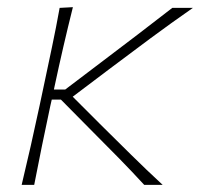

<svg xmlns="http://www.w3.org/2000/svg" viewBox="-20 -516 558 536"><path d="M40.5 0Q54 -56.5 65.8 -108.5Q77.5 -160.5 90.5 -221L101 -270.5Q114 -331.5 125.2 -385Q136.5 -438.5 146.5 -494L183.5 -496Q169.5 -440 157 -386Q144.5 -332 131.5 -271L130.5 -266H162L267.5 -346Q316.5 -383 365.2 -420.2Q414 -457.5 461 -494H518.5Q457.5 -451.5 399.8 -408.8Q342 -366 285 -323L183 -246L259 -170Q302 -127.5 345.2 -84.8Q388.5 -42 434 0H382.5Q348.5 -37 312.8 -73.5Q277 -110 240 -147L150 -238H124.5L120.5 -220.5Q107.5 -160 97 -108.2Q86.5 -56.5 75.5 0Z"/></svg>

Font: Commissioner Flair Thin
Style: Italic
Weight: 100
Italic angle: -12°
Designer: Kostas Bartsokas
Foundry: Kostas Bartsokas
Version: Version 1.000; ttfautohint (v1.8.3)